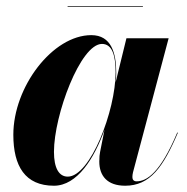

<svg xmlns="http://www.w3.org/2000/svg" viewBox="-20 -582 597 612"><path d="M195.5 -562V-560H435.5V-562ZM350.5 -350C350.5 -412.5 335 -470 271 -470C148 -470 22.5 -305.5 22.5 -152.5C22.5 -52.5 60 10 152 10C226 10 280.5 -77 313.5 -169.5L313 -168L299 -97.5C297.5 -90.5 296.5 -81 296.5 -67C296.5 -22 321.5 10 379 10C458 10 500 -49 547 -159L545 -159.5C491 -31.5 448 -4 415.5 -4C406 -4 402 -9.5 402 -17.5C402 -22 402.5 -27 404 -33L517.5 -460H383L348.5 -319.5C350 -330.5 350.5 -341 350.5 -350ZM348.5 -351.5C348.5 -228.5 267.5 -19 196 -19C168 -19 152 -46 152 -98C152 -215.5 236.5 -442 305 -442C338 -442 348.5 -404.5 348.5 -351.5Z"/></svg>

Font: Bodoni* 96pt
Style: Bold Italic
Weight: 700
Italic angle: -13°
Version: Version 2.3